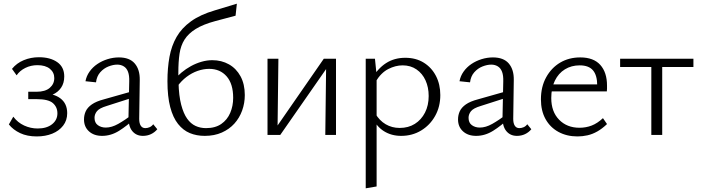

<svg xmlns="http://www.w3.org/2000/svg" viewBox="-20 -731 3800 1040"><path d="M179 8Q127 8 89 -10Q51 -28 28 -57L52 -99Q76 -67 111 -51Q146 -35 184 -35Q233 -35 262 -58Q291 -81 291 -117Q291 -151 266.5 -172.5Q242 -194 178 -194H133V-234H178Q225 -234 249.5 -255Q274 -276 274 -308Q274 -339 250 -358.5Q226 -378 183 -378Q147 -378 117 -363Q87 -348 70 -323L45 -358Q70 -389 108.5 -405Q147 -421 191 -421Q252 -421 290 -394.5Q328 -368 328 -317Q328 -281 311 -256Q294 -231 264 -218Q234 -205 196 -205V-227Q268 -227 306 -199Q344 -171 344 -118Q344 -79 322 -50.5Q300 -22 263 -7Q226 8 179 8Z M754 5Q718 5 696.5 -21Q675 -47 676 -98L680 -290Q681 -322 673.5 -342Q666 -362 650.5 -371.5Q635 -381 615 -381Q593 -381 567.5 -371Q542 -361 523 -339.5Q504 -318 500 -285L443 -291Q448 -319 465 -343Q482 -367 507 -384Q532 -401 562.5 -410.5Q593 -420 624 -420Q682 -420 710 -387Q738 -354 737 -298L734 -87Q734 -63 742.5 -50Q751 -37 767 -37Q779 -37 790.5 -42Q802 -47 810 -58L832 -31Q818 -14 798 -4.5Q778 5 754 5ZM533 5Q489 5 462 -19.5Q435 -44 435 -84Q435 -108 444.5 -128.5Q454 -149 477.5 -165.5Q501 -182 543 -193L709 -240L714 -207L558 -157Q518 -145 505 -128.5Q492 -112 492 -93Q492 -66 510 -53Q528 -40 553 -40Q585 -40 620.5 -60Q656 -80 700 -113L712 -91Q669 -50 625 -22.5Q581 5 533 5Z M1089 5Q1045 5 1008.5 -10Q972 -25 944.5 -59.5Q917 -94 902 -151Q887 -208 887 -291Q887 -363 898 -423Q909 -483 936.5 -531Q964 -579 1014.5 -615.5Q1065 -652 1144 -675L1263 -711L1256 -646L1147 -617Q1080 -599 1040 -574Q1000 -549 979.5 -516.5Q959 -484 952.5 -440Q946 -396 946 -338Q946 -330 946 -321Q946 -312 946 -304L947 -283Q949 -211 961.5 -163.5Q974 -116 993.5 -88.5Q1013 -61 1039 -49Q1065 -37 1096 -37Q1146 -37 1178.5 -59.5Q1211 -82 1227 -119.5Q1243 -157 1243 -201Q1243 -277 1207.5 -317.5Q1172 -358 1113 -358Q1082 -358 1050.5 -347Q1019 -336 990.5 -314.5Q962 -293 940 -262L919 -293Q938 -317 962.5 -337.5Q987 -358 1014.5 -373Q1042 -388 1071.5 -396.5Q1101 -405 1130 -405Q1180 -405 1220 -382.5Q1260 -360 1283 -317.5Q1306 -275 1306 -216Q1306 -172 1291.5 -132Q1277 -92 1249.5 -61.5Q1222 -31 1181.5 -13Q1141 5 1089 5Z M1742 0 1747 -413H1800V0ZM1429 0V-413H1488L1483 0ZM1466 0V-26L1734 -413H1766V-385L1498 0Z M2153 5Q2100 5 2059.5 -20.5Q2019 -46 1997 -95L2013 -116Q2035 -78 2069 -58Q2103 -38 2145 -38Q2192 -38 2227 -60Q2262 -82 2282 -121Q2302 -160 2302 -211Q2302 -258 2285 -295.5Q2268 -333 2236 -355Q2204 -377 2161 -377Q2122 -377 2083 -357Q2044 -337 2015 -289L1992 -302Q2026 -360 2071 -389Q2116 -418 2175 -418Q2233 -418 2275.5 -391.5Q2318 -365 2341.5 -319.5Q2365 -274 2365 -216Q2365 -153 2337 -103Q2309 -53 2261 -24Q2213 5 2153 5ZM1961 289V-413H2011L2020 -324V279Z M2780 5Q2744 5 2722.5 -21Q2701 -47 2702 -98L2706 -290Q2707 -322 2699.5 -342Q2692 -362 2676.5 -371.5Q2661 -381 2641 -381Q2619 -381 2593.5 -371Q2568 -361 2549 -339.5Q2530 -318 2526 -285L2469 -291Q2474 -319 2491 -343Q2508 -367 2533 -384Q2558 -401 2588.5 -410.5Q2619 -420 2650 -420Q2708 -420 2736 -387Q2764 -354 2763 -298L2760 -87Q2760 -63 2768.5 -50Q2777 -37 2793 -37Q2805 -37 2816.5 -42Q2828 -47 2836 -58L2858 -31Q2844 -14 2824 -4.5Q2804 5 2780 5ZM2559 5Q2515 5 2488 -19.5Q2461 -44 2461 -84Q2461 -108 2470.5 -128.5Q2480 -149 2503.5 -165.5Q2527 -182 2569 -193L2735 -240L2740 -207L2584 -157Q2544 -145 2531 -128.5Q2518 -112 2518 -93Q2518 -66 2536 -53Q2554 -40 2579 -40Q2611 -40 2646.5 -60Q2682 -80 2726 -113L2738 -91Q2695 -50 2651 -22.5Q2607 5 2559 5Z M3108 8Q3050 8 3005 -16.5Q2960 -41 2935 -86Q2910 -131 2910 -193Q2910 -261 2938.5 -312.5Q2967 -364 3014.5 -392Q3062 -420 3123 -420Q3195 -420 3231.5 -379.5Q3268 -339 3268 -267Q3268 -259 3268 -251Q3268 -243 3267 -236H3215V-267Q3215 -323 3192 -350Q3169 -377 3120 -377Q3075 -377 3040 -355.5Q3005 -334 2985.5 -294Q2966 -254 2966 -200Q2966 -126 3008.5 -82.5Q3051 -39 3119 -39Q3154 -39 3185 -51Q3216 -63 3246 -91L3268 -59Q3242 -34 3215.5 -19Q3189 -4 3162 2Q3135 8 3108 8ZM2945 -236 2953 -274H3258V-236Z M3508 0V-413H3567V0ZM3339 -368V-413H3736V-368Z"/></svg>

Font: Ysabeau Office Light
Style: Regular
Weight: 300
Designer: Christian Thalmann (Catharsis Fonts)
Version: Version 2.001;gftools[0.9.30]; featfreeze: tnum,lnum,ss02